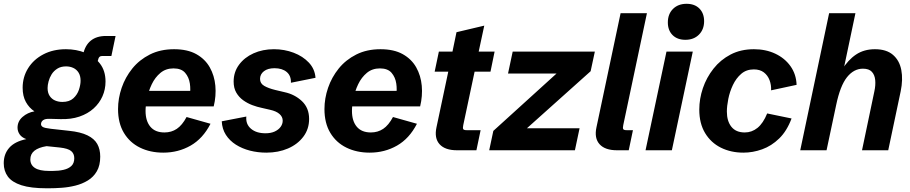

<svg xmlns="http://www.w3.org/2000/svg" viewBox="-60 -803 4863 1026"><path d="M188.5 203.1Q104.5 203.1 54.2 186.8Q3.9 170.4 -18.1 140.4Q-40 110.4 -40 69.3Q-40 20 -10.5 -13.4Q19 -46.9 80.6 -59.6Q56.2 -68.4 44.9 -85Q33.7 -101.6 33.7 -120.6Q33.7 -154.8 60.5 -178.2Q87.4 -201.7 124 -208Q95.7 -226.6 78.4 -257.8Q61 -289.1 61 -334Q61 -391.6 90.3 -438.5Q119.6 -485.4 171.9 -512.7Q224.1 -540 292.5 -540Q347.7 -540 396 -520.8Q444.3 -501.5 474.1 -463.1Q503.9 -424.8 503.9 -367.2Q503.9 -325.2 487.5 -288.3Q471.2 -251.5 440.2 -223.4Q409.2 -195.3 364.3 -179.9Q319.3 -164.6 262.2 -166.5L205.6 -168Q181.2 -168.9 170.2 -160.6Q159.2 -152.3 159.2 -139.6Q159.2 -130.4 168.7 -124.5Q178.2 -118.7 212.4 -114.7L309.1 -104Q370.6 -97.7 407.2 -79.8Q443.8 -62 459.7 -33.7Q475.6 -5.4 475.6 34.2Q475.6 81.1 457.5 112.1Q439.5 143.1 409.4 161.4Q379.4 179.7 343.3 188.7Q307.1 197.8 270.3 200.4Q233.4 203.1 201.2 203.1ZM202.1 110.4H222.2Q253.4 110.4 279.5 104.5Q305.7 98.6 321.3 84Q336.9 69.3 336.9 42.5Q336.9 18.1 320.3 4.2Q303.7 -9.8 260.3 -14.6L189 -22Q146 -15.1 124 2.4Q102.1 20 102.1 48.8Q102.1 78.6 126.7 94.5Q151.4 110.4 202.1 110.4ZM273.4 -258.3Q310.5 -258.3 331.8 -277.6Q353 -296.9 361.8 -323.5Q370.6 -350.1 370.6 -371.6Q370.6 -397.5 360.1 -414.6Q349.6 -431.6 332 -439.9Q314.5 -448.2 293 -448.2Q265.1 -448.2 246.1 -436Q227.1 -423.8 215.8 -405.8Q204.6 -387.7 199.5 -367.9Q194.3 -348.1 194.3 -332.5Q194.3 -307.1 205.3 -290.5Q216.3 -273.9 234.1 -266.1Q252 -258.3 273.4 -258.3ZM369.6 -446.8 384.3 -512.7Q394.5 -561 425.3 -585.9Q456.1 -610.8 506.3 -610.8H557.6L535.2 -503.9H486.3Q476.6 -503.9 471.2 -498.5Q465.8 -493.2 462.9 -479L453.1 -433.1Z M812.5 12.7Q742.7 12.7 688 -14.2Q633.3 -41 602.1 -93Q570.8 -145 570.8 -220.2Q570.8 -277.3 590.1 -333.7Q609.4 -390.1 647 -436.8Q684.6 -483.4 740.7 -511.7Q796.9 -540 870.1 -540Q941.9 -540 989 -513.7Q1036.1 -487.3 1061 -443.1Q1085.9 -398.9 1090.8 -344.7Q1095.7 -290.5 1082 -234.4H664.6L681.6 -317.4H973.6L953.6 -292Q959.5 -322.8 954.6 -356.4Q949.7 -390.1 929.4 -413.8Q909.2 -437.5 867.2 -437.5Q826.2 -437.5 797.4 -413.6Q768.6 -389.6 751 -352.8Q733.4 -315.9 725.6 -277.3Q717.8 -238.8 717.8 -210.4Q717.8 -156.7 743.4 -126Q769 -95.2 818.8 -95.2Q856 -95.2 884.8 -114.5Q913.6 -133.8 937 -177.7L1064.9 -141.6Q1024.4 -62.5 958.5 -24.9Q892.6 12.7 812.5 12.7Z M1363.3 12.7Q1317.9 12.7 1275.9 2Q1233.9 -8.8 1200.4 -30Q1167 -51.3 1147 -82.5Q1127 -113.8 1125 -154.8L1256.3 -180.2Q1252.4 -139.6 1281 -115.2Q1309.6 -90.8 1358.4 -90.8Q1387.7 -90.8 1408.2 -100.3Q1428.7 -109.9 1439.7 -125.2Q1450.7 -140.6 1450.7 -158.2Q1450.7 -178.7 1433.6 -193.8Q1416.5 -209 1383.3 -216.3L1338.4 -226.6Q1314.5 -231.4 1288.3 -241.2Q1262.2 -251 1239.5 -267.3Q1216.8 -283.7 1202.6 -308.1Q1188.5 -332.5 1188.5 -367.2Q1188.5 -418 1217.3 -457Q1246.1 -496.1 1294.9 -518.1Q1343.8 -540 1403.8 -540Q1460 -540 1509.3 -521.2Q1558.6 -502.4 1590.6 -468.3Q1622.6 -434.1 1626 -387.2L1494.6 -360.8Q1496.1 -397.9 1472.2 -418.2Q1448.2 -438.5 1406.7 -438.5Q1371.1 -438.5 1350.3 -422.4Q1329.6 -406.2 1329.6 -381.3Q1329.6 -356.9 1352.1 -344Q1374.5 -331.1 1410.6 -322.3L1460.4 -310.5Q1515.1 -298.8 1553.5 -262.5Q1591.8 -226.1 1591.8 -167.5Q1591.8 -113.3 1561 -72.5Q1530.3 -31.7 1478.8 -9.5Q1427.2 12.7 1363.3 12.7Z M1915.5 12.7Q1845.7 12.7 1791 -14.2Q1736.3 -41 1705.1 -93Q1673.8 -145 1673.8 -220.2Q1673.8 -277.3 1693.1 -333.7Q1712.4 -390.1 1750 -436.8Q1787.6 -483.4 1843.8 -511.7Q1899.9 -540 1973.1 -540Q2044.9 -540 2092 -513.7Q2139.2 -487.3 2164.1 -443.1Q2189 -398.9 2193.8 -344.7Q2198.7 -290.5 2185.1 -234.4H1767.6L1784.7 -317.4H2076.7L2056.6 -292Q2062.5 -322.8 2057.6 -356.4Q2052.7 -390.1 2032.5 -413.8Q2012.2 -437.5 1970.2 -437.5Q1929.2 -437.5 1900.4 -413.6Q1871.6 -389.6 1854 -352.8Q1836.4 -315.9 1828.6 -277.3Q1820.8 -238.8 1820.8 -210.4Q1820.8 -156.7 1846.4 -126Q1872.1 -95.2 1921.9 -95.2Q1959 -95.2 1987.8 -114.5Q2016.6 -133.8 2040 -177.7L2168 -141.6Q2127.4 -62.5 2061.5 -24.9Q1995.6 12.7 1915.5 12.7Z M2382.3 0Q2317.9 0 2288.8 -32.5Q2259.8 -64.9 2272.5 -123L2335.4 -419.9H2262.7L2285.2 -527.3H2357.9L2379.4 -630.9L2527.8 -666L2498 -527.3H2583L2561 -419.9H2476.1L2415.5 -134.3Q2412.1 -118.7 2415.5 -113Q2418.9 -107.4 2433.1 -107.4H2508.3L2485.8 0Z M2554.2 0 2576.2 -103.5 2914.1 -410.2H2654.8L2679.7 -527.3H3118.7L3096.2 -422.4L2755.9 -117.7H3037.1L3012.2 0Z M3237.3 0Q3172.9 0 3143.8 -32.5Q3114.7 -64.9 3127.4 -123L3256.3 -732.4H3397L3270.5 -134.3Q3267.1 -118.7 3270.5 -113Q3273.9 -107.4 3288.1 -107.4H3322.3L3299.8 0Z M3642.1 -527.3 3530.3 0H3389.6L3501.5 -527.3ZM3602.5 -590.3Q3559.1 -590.3 3533.9 -615.7Q3508.8 -641.1 3508.8 -683.1Q3508.8 -728 3536.4 -755.4Q3564 -782.7 3608.9 -782.7Q3652.3 -782.7 3677.5 -757.3Q3702.6 -731.9 3702.6 -689.9Q3702.6 -645.5 3675 -617.9Q3647.5 -590.3 3602.5 -590.3Z M3912.6 12.7Q3845.7 12.7 3792.2 -13.9Q3738.8 -40.5 3707.8 -92Q3676.8 -143.6 3676.8 -217.3Q3676.8 -274.9 3696 -331.8Q3715.3 -388.7 3752.7 -436Q3790 -483.4 3844.2 -511.7Q3898.4 -540 3968.8 -540Q4032.2 -540 4083 -516.1Q4133.8 -492.2 4164.3 -449.2Q4194.8 -406.2 4196.8 -349.6L4060.5 -320.3Q4062 -349.1 4052.2 -374.8Q4042.5 -400.4 4021.7 -416.3Q4001 -432.1 3968.3 -432.1Q3928.2 -432.1 3900.9 -408.4Q3873.5 -384.8 3856.4 -348.6Q3839.4 -312.5 3831.8 -274.2Q3824.2 -235.8 3824.2 -207Q3824.2 -155.8 3848.4 -125.5Q3872.6 -95.2 3919.9 -95.2Q3957.5 -95.2 3987.8 -119.6Q4018.1 -144 4039.6 -196.8L4169.9 -169.9Q4145 -103 4103.8 -63Q4062.5 -22.9 4012.7 -5.1Q3962.9 12.7 3912.6 12.7Z M4216.3 0 4370.6 -732.4H4511.2L4442.9 -408.2L4439 -429.7Q4471.7 -482.9 4514.4 -511.5Q4557.1 -540 4615.2 -540Q4676.8 -540 4711.7 -510Q4746.6 -480 4756.3 -429Q4766.1 -377.9 4752.9 -314.5L4686.5 0H4546.4L4612.3 -314.5Q4619.6 -347.7 4616.9 -375.2Q4614.3 -402.8 4598.9 -419.4Q4583.5 -436 4551.3 -436Q4502.4 -436 4466.1 -390.4Q4429.7 -344.7 4408.2 -241.7L4356.9 0Z"/></svg>

Font: Schibsted Grotesk
Style: Bold Italic
Weight: 700
Italic angle: -12°
Designer: Bakken & Baeck AS, Henrik Kongsvoll
Foundry: Schibsted ASA
Version: Version 1.100;gftools[0.9.25]